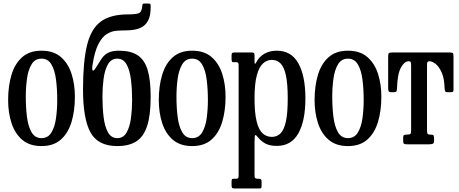

<svg xmlns="http://www.w3.org/2000/svg" viewBox="-20 -817 2600 1087"><path d="M26 -250Q26 -330 45 -393.2Q64 -456.5 105.5 -493.2Q147 -530 215 -530Q283 -530 324.5 -494.2Q366 -458.5 385 -399.2Q404 -340 404 -270Q404 -190 385 -126.8Q366 -63.5 324.5 -26.8Q283 10 215 10Q147 10 105.5 -25.8Q64 -61.5 45 -120.8Q26 -180 26 -250ZM126 -270Q126 -208 132.8 -154.5Q139.5 -101 158.8 -68Q178 -35 215 -35Q252 -35 271.2 -67Q290.5 -99 297.2 -148.5Q304 -198 304 -250Q304 -312 297.2 -365.5Q290.5 -419 271.2 -452Q252 -485 215 -485Q178 -485 158.8 -453Q139.5 -421 132.8 -371.5Q126 -322 126 -270Z M833 -782.5Q834 -727 816.8 -697.2Q799.5 -667.5 768 -656.2Q736.5 -645 693 -645Q667.5 -645 639.2 -642.8Q611 -640.5 584.5 -624.2Q558 -608 536.8 -566.8Q515.5 -525.5 503.5 -447.5Q500 -423.5 504.8 -418Q509.5 -412.5 523 -434Q540.5 -463 555 -484.5Q569.5 -506 591.8 -518Q614 -530 654 -530Q719.5 -530 758.8 -504.5Q798 -479 815.5 -422Q833 -365 833 -270Q833 -165 813 -103.8Q793 -42.5 751.2 -16.2Q709.5 10 644 10Q534.5 10 492.2 -67.5Q450 -145 450 -310Q450 -468 472.8 -561.2Q495.5 -654.5 550.8 -695Q606 -735.5 704 -735.5Q748 -735.5 765.5 -742.2Q783 -749 785.5 -783.5Q786.5 -792 788.2 -794.5Q790 -797 799.5 -797H820Q828.5 -797 830.8 -794.2Q833 -791.5 833 -782.5ZM560 -270Q560 -208 566.5 -154.5Q573 -101 591.2 -68Q609.5 -35 644 -35Q678.5 -35 696.8 -67Q715 -99 721.5 -148.5Q728 -198 728 -250Q728 -312 721.5 -365.5Q715 -419 696.8 -452Q678.5 -485 644 -485Q609.5 -485 591.2 -453Q573 -421 566.5 -371.5Q560 -322 560 -270Z M879 -250Q879 -330 898 -393.2Q917 -456.5 958.5 -493.2Q1000 -530 1068 -530Q1136 -530 1177.5 -494.2Q1219 -458.5 1238 -399.2Q1257 -340 1257 -270Q1257 -190 1238 -126.8Q1219 -63.5 1177.5 -26.8Q1136 10 1068 10Q1000 10 958.5 -25.8Q917 -61.5 898 -120.8Q879 -180 879 -250ZM979 -270Q979 -208 985.8 -154.5Q992.5 -101 1011.8 -68Q1031 -35 1068 -35Q1105 -35 1124.2 -67Q1143.5 -99 1150.2 -148.5Q1157 -198 1157 -250Q1157 -312 1150.2 -365.5Q1143.5 -419 1124.2 -452Q1105 -485 1068 -485Q1031 -485 1011.8 -453Q992.5 -421 985.8 -371.5Q979 -322 979 -270Z M1291 -485V-504Q1291 -515 1295.5 -517.5Q1300 -520 1309.5 -520H1402.5Q1414 -520 1417.5 -517.2Q1421 -514.5 1421 -503V-476Q1421 -457.5 1423.2 -456Q1425.5 -454.5 1430 -463Q1447 -496 1477.2 -513Q1507.5 -530 1547 -530Q1629 -530 1669 -458.8Q1709 -387.5 1709 -260Q1709 -132.5 1669 -61.8Q1629 9 1547 9Q1508 9 1483.2 -4Q1458.5 -17 1441 -39Q1428.5 -55 1424.8 -52Q1421 -49 1421 -9V172Q1421 187.5 1424.8 191.2Q1428.5 195 1439.5 195H1443.5Q1455 195 1458 198.5Q1461 202 1461 214V234.5Q1461 245.5 1458.5 247.8Q1456 250 1445.5 250H1306.5Q1296.5 250 1293.8 245.8Q1291 241.5 1291 232V212Q1291 202 1293 198.5Q1295 195 1304.5 195H1316.5Q1326.5 195 1328.8 190.5Q1331 186 1331 172V-446Q1331 -459 1327.2 -462Q1323.5 -465 1318.5 -465H1298.5Q1291 -465 1291 -485ZM1421 -260Q1421 -178 1432.8 -130.2Q1444.5 -82.5 1466.5 -62.2Q1488.5 -42 1519 -42Q1548.5 -42 1568.5 -62.2Q1588.5 -82.5 1598.8 -130.2Q1609 -178 1609 -260Q1609 -342 1598.8 -389.8Q1588.5 -437.5 1568.5 -457.8Q1548.5 -478 1519 -478Q1491 -478 1468.8 -457.8Q1446.5 -437.5 1433.8 -389.8Q1421 -342 1421 -260Z M1761 -250Q1761 -330 1780 -393.2Q1799 -456.5 1840.5 -493.2Q1882 -530 1950 -530Q2018 -530 2059.5 -494.2Q2101 -458.5 2120 -399.2Q2139 -340 2139 -270Q2139 -190 2120 -126.8Q2101 -63.5 2059.5 -26.8Q2018 10 1950 10Q1882 10 1840.5 -25.8Q1799 -61.5 1780 -120.8Q1761 -180 1761 -250ZM1861 -270Q1861 -208 1867.8 -154.5Q1874.5 -101 1893.8 -68Q1913 -35 1950 -35Q1987 -35 2006.2 -67Q2025.5 -99 2032.2 -148.5Q2039 -198 2039 -250Q2039 -312 2032.2 -365.5Q2025.5 -419 2006.2 -452Q1987 -485 1950 -485Q1913 -485 1893.8 -453Q1874.5 -421 1867.8 -371.5Q1861 -322 1861 -270Z M2262.5 -20.5V-37.5Q2262.5 -49.5 2267.5 -52.2Q2272.5 -55 2283.5 -55H2285.5Q2300 -55 2303.8 -59.5Q2307.5 -64 2307.5 -82.5V-447.5Q2307.5 -462 2304.8 -466Q2302 -470 2295.5 -470H2292.5Q2269.5 -470 2249.8 -434.2Q2230 -398.5 2227.5 -315.5Q2227 -304 2224.2 -299.5Q2221.5 -295 2208.5 -295H2194.5Q2182 -295 2179.8 -302.2Q2177.5 -309.5 2177.5 -320.5V-493.5Q2177.5 -511 2181 -515.5Q2184.5 -520 2201.5 -520H2526.5Q2541 -520 2544.2 -515.8Q2547.5 -511.5 2547.5 -496.5V-310.5Q2547.5 -299.5 2543.8 -297.2Q2540 -295 2528.5 -295H2516.5Q2502.5 -295 2500 -300.8Q2497.5 -306.5 2497 -318.5Q2495.5 -373 2480.8 -406.2Q2466 -439.5 2446.8 -454.8Q2427.5 -470 2412.5 -470H2409Q2403.5 -470 2400.5 -466Q2397.5 -462 2397.5 -448.5V-83.5Q2397.5 -64.5 2400.5 -59.8Q2403.5 -55 2414.5 -55H2416.5Q2431.5 -55 2434.5 -50.5Q2437.5 -46 2437.5 -30.5V-21Q2437.5 -6 2429.8 -3Q2422 0 2408.5 0H2285.5Q2271 0 2266.8 -3.2Q2262.5 -6.5 2262.5 -20.5Z"/></svg>

Font: Besley* Condensed
Style: Regular
Weight: 400
Width: 3
Designer: Owen Earl
Foundry: indestructible type*
Version: Version 3.000; ttfautohint (v1.8.3)